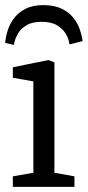

<svg xmlns="http://www.w3.org/2000/svg" viewBox="-22 -728 342 748"><path d="M28 -41 108 -55V-411L28 -425V-466L167 -494L190 -485V-55L268 -41V0H28ZM249 -555Q249 -555 246 -568.5Q243 -582 232.5 -599Q222 -616 200 -629.5Q178 -643 140 -643Q103 -643 81 -629.5Q59 -616 48.5 -598Q38 -580 35 -566.5Q32 -553 32 -553L-2 -561Q-2 -561 0 -576Q2 -591 9 -612.5Q16 -634 32 -656Q48 -678 76 -693Q104 -708 147 -708Q190 -708 218.5 -694Q247 -680 263.5 -659Q280 -638 287.5 -617Q295 -596 297.5 -582Q300 -568 300 -568Z"/></svg>

Font: Faustina VF Beta
Style: Regular
Weight: 400
Designer: Alfonso Garcia
Foundry: Omnibus-Type
Version: Version 1.006